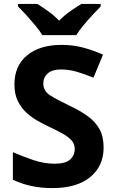

<svg xmlns="http://www.w3.org/2000/svg" viewBox="-20 -954 591 984"><path d="M511 -198Q511 -103 442.5 -46.5Q374 10 248 10Q135 10 46 -33V-174Q97 -152 151.5 -133.5Q206 -115 260 -115Q316 -115 339.5 -136.5Q363 -158 363 -191Q363 -218 344.5 -237Q326 -256 295 -272.5Q264 -289 224 -308Q199 -320 170 -336.5Q141 -353 114.5 -377.5Q88 -402 71 -437Q54 -472 54 -521Q54 -617 119 -670.5Q184 -724 296 -724Q352 -724 402.5 -711Q453 -698 508 -674L459 -556Q410 -576 371 -587Q332 -598 291 -598Q248 -598 225 -578Q202 -558 202 -526Q202 -488 236 -466Q270 -444 337 -412Q392 -386 430.5 -358Q469 -330 490 -292Q511 -254 511 -198ZM197 -774Q183 -797 160.5 -824Q138 -851 114.5 -877Q91 -903 72 -921V-934H171Q197 -918 227 -896.5Q257 -875 283 -848Q309 -875 340 -896.5Q371 -918 397 -934H496V-921Q478 -903 454 -877Q430 -851 407.5 -824Q385 -797 371 -774Z"/></svg>

Font: Noto Sans Medefaidrin
Style: Bold
Weight: 700
Designer: Dalton Maag Ltd
Foundry: Dalton Maag Ltd
Version: Version 1.002; ttfautohint (v1.8.4.7-5d5b)